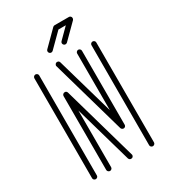

<svg xmlns="http://www.w3.org/2000/svg" viewBox="-215 -1020 1014 1132"><g transform="rotate(-30 291.5 -454.0)"><path d="M337.4 0Q326.2 0 321.8 -11.7L210.4 -401.9V-16.1Q210.4 -9.8 205.6 -4.9Q200.7 0 193.8 0Q187.5 0 182.4 -4.9Q177.2 -9.8 177.2 -16.1V-519.5Q177.2 -525.9 182.1 -531Q187 -536.1 194.8 -536.1Q206.1 -536.1 210 -524.4Q354.5 -19.5 354.5 -17.1Q354.5 -12.2 352.1 -7.8Q347.7 0 337.4 0ZM485.8 0Q479 -0.5 474.1 -4.9Q469.2 -9.3 469.2 -16.1L469.7 -696.8Q469.7 -703.6 474.4 -708Q479 -712.4 485.8 -712.9Q493.2 -712.4 497.8 -708Q502.4 -703.6 502.4 -696.8V-16.1Q502 -9.3 497.3 -4.9Q492.7 -0.5 485.8 0ZM97.2 0Q89.8 -0.5 85.2 -4.9Q80.6 -9.3 80.6 -16.1V-696.8Q81.1 -703.6 85.7 -708Q90.3 -712.4 97.2 -712.9Q104 -712.4 108.9 -708Q113.8 -703.6 113.8 -696.8L113.3 -16.1Q113.3 -9.3 108.6 -4.9Q104 -0.5 97.2 0ZM390.6 -176.8Q377.4 -176.8 372.6 -188.5Q228 -693.4 228 -695.8Q228 -700.7 231 -705.1Q235.4 -712.9 244.6 -712.9Q256.8 -712.9 260.3 -701.2L372.1 -311V-696.8Q372.1 -703.1 377 -708Q381.8 -712.9 388.2 -712.9Q395 -712.9 399.9 -708Q404.8 -703.1 404.8 -696.8V-193.4Q404.8 -187 400.9 -182.4Q397 -177.7 390.6 -176.8ZM242.7 -777.8Q236.3 -777.8 231.4 -782.7Q226.6 -787.6 226.6 -794.4Q226.6 -800.8 231.4 -805.7L328.6 -902.8Q333.5 -907.7 340.3 -907.7H437.5Q447.3 -907.7 452.6 -897.5Q453.6 -894 453.6 -891.1Q453.6 -884.8 449.2 -879.4L351.6 -782.2Q346.7 -777.8 339.8 -777.8Q333.5 -777.8 328.6 -782.7Q323.7 -787.6 323.7 -794.4Q323.7 -800.8 328.6 -805.7L397.5 -874.5H347.2L254.4 -782.2Q249.5 -777.8 242.7 -777.8Z"/></g></svg>

Font: Neon Sans
Style: Regular
Weight: 400
Designer: GGBot
Version: 0.80